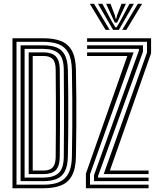

<svg xmlns="http://www.w3.org/2000/svg" viewBox="-20 -1004 843 1024"><path d="M46.5 0V-800H211.8Q267.2 -800 305.4 -785Q343.5 -770 363.6 -733.2Q383.8 -696.5 385 -631Q386.5 -555 387 -481.8Q387.5 -408.5 387.1 -332Q386.8 -255.5 385 -169.5Q383.8 -104 363.5 -67Q343.2 -30 305 -15Q266.8 0 211.5 0ZM68 -19H211.5Q247.2 -19 275.2 -26.1Q303.2 -33.2 322.6 -50.2Q342 -67.2 352.4 -96.5Q362.8 -125.8 363.5 -170Q365 -249.5 365.5 -324.1Q366 -398.8 365.5 -474.1Q365 -549.5 363.5 -630.8Q362.2 -690.2 344.1 -722.9Q326 -755.5 292.4 -768.2Q258.8 -781 211.8 -781H68ZM89.8 -37.8V-762.2H211.8Q252.8 -762.2 281.4 -751Q310 -739.8 325.5 -711Q341 -682.2 342 -630.2Q343.2 -570.8 343.8 -514.1Q344.2 -457.5 344.2 -401.5Q344.2 -345.5 343.8 -288.4Q343.2 -231.2 342 -170.5Q341 -118.8 325.6 -89.9Q310.2 -61 281.6 -49.4Q253 -37.8 211.5 -37.8ZM111.2 -56.8H211.5Q264.8 -56.8 292.2 -80.8Q319.8 -104.8 320.2 -169.5Q321 -250.8 321.2 -324.9Q321.5 -399 321.2 -473.8Q321 -548.5 320.2 -631Q319.8 -694.5 293 -718.9Q266.2 -743.2 211.8 -743.2H111.2ZM133 -75.5V-724.5H211.8Q239.2 -724.5 258.6 -716.4Q278 -708.2 288.2 -688Q298.5 -667.8 298.8 -631Q299.5 -551 299.8 -476.6Q300 -402.2 299.8 -327.1Q299.5 -252 298.8 -169.5Q298.2 -116 276.6 -95.8Q255 -75.5 211.5 -75.5ZM154.5 -94.5H211.5Q233.2 -94.5 247.6 -101.4Q262 -108.2 269.4 -124.6Q276.8 -141 277 -169.5Q277.8 -244 278 -316.9Q278.2 -389.8 278.1 -466.9Q278 -544 277 -631Q276.8 -673 260.8 -689.2Q244.8 -705.5 211.8 -705.5H154.5ZM533 -75.5 764 -724V-781H444.5V-800H785.8V-720L566.2 -94.5H772.5V-75.5ZM438.2 0V-78.2L659 -705.5H444.5V-724.5H692.5L460 -74.5V-19H772.5V0ZM481.5 -37.8V-70.2L720.8 -734.2V-743.2H444.5V-762.2H742.5V-728L503 -65.2V-56.8H772.5V-37.8ZM459 -983.8H481.5L565 -844.8H543ZM502.8 -983.8H526L577 -888.5L595.5 -858.2H601.5L619.8 -888.5L670.8 -983.8H694L614 -844.8H583ZM546 -983.8H569.2L592.8 -921.8L596.8 -903.8H600L604.2 -921.8L628.2 -983.8H651.5L616.8 -909.2L604.5 -883.5H592.5L580.2 -909.2ZM715.2 -983.8H738L653.8 -844.8H631.8Z"/></svg>

Font: Big Shoulders Inline Display Thin
Style: Bold
Weight: 700
Version: Version 2.002